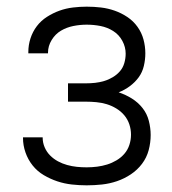

<svg xmlns="http://www.w3.org/2000/svg" viewBox="-20 -548 515 576"><path d="M240 8Q218 8 195.5 5.5Q173 3 152 -4Q131 -11 111.5 -22.5Q92 -34 78 -51.5Q64 -69 56.5 -90.5Q49 -112 49 -134V-136H108V-135Q108 -120 114 -106Q120 -92 130.5 -81.5Q141 -71 154 -64Q167 -57 181.5 -53Q196 -49 210.5 -47.5Q225 -46 240 -46Q256 -46 271.5 -48Q287 -50 301.5 -54.5Q316 -59 329.5 -67Q343 -75 353 -86.5Q363 -98 368 -113Q373 -128 373 -144Q373 -160 368 -175Q363 -190 353 -202Q343 -214 329 -222.5Q315 -231 300 -235.5Q285 -240 269 -241.5Q253 -243 238 -243H184V-298H238Q252 -298 265.5 -299.5Q279 -301 292.5 -305Q306 -309 318.5 -316.5Q331 -324 340 -334.5Q349 -345 353 -359Q357 -373 357 -387Q357 -407 347 -425.5Q337 -444 319.5 -455Q302 -466 281.5 -470Q261 -474 240 -474Q220 -474 200 -470Q180 -466 163 -456Q146 -446 135 -428Q124 -410 124 -390V-388H65V-392Q65 -413 71.5 -433Q78 -453 90.5 -469.5Q103 -486 121 -497.5Q139 -509 158.5 -516Q178 -523 199 -525.5Q220 -528 240 -528Q262 -528 283 -525.5Q304 -523 324 -516Q344 -509 362 -497Q380 -485 392.5 -467.5Q405 -450 410.5 -429.5Q416 -409 416 -388Q416 -369 411.5 -350Q407 -331 396 -316Q385 -301 369.5 -289.5Q354 -278 336 -271Q357 -264 375.5 -252.5Q394 -241 407.5 -224Q421 -207 426.5 -185.5Q432 -164 432 -143Q432 -120 426 -97.5Q420 -75 406 -56.5Q392 -38 372.5 -25Q353 -12 331 -4.5Q309 3 286 5.5Q263 8 240 8Z"/></svg>

Font: Iosevka QP Light
Style: Regular
Weight: 300
Designer: Belleve Invis
Foundry: Belleve Invis
Version: Version 20.0.0; ttfautohint (v1.8.4)